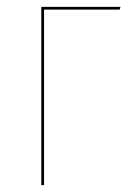

<svg xmlns="http://www.w3.org/2000/svg" viewBox="-20 -538 381 558"><path d="M100 0V-518H330L328 -510H108V0Z"/></svg>

Font: Fira Sans Compressed Eight
Style: Regular
Weight: 100
Width: 1
Designer: bBox Type GmbH & Carrois Corporate GbR & Edenspiekermann AG
Foundry: bBox Type GmbH & Carrois Corporate GbR & Edenspiekermann AG
Version: Version 4.301